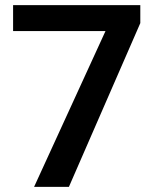

<svg xmlns="http://www.w3.org/2000/svg" viewBox="-20 -731 611 751"><path d="M528.8 -710.9V-640.6L249.5 0H113.3L392.6 -609.4H31.2V-710.9Z"/></svg>

Font: Vazirmatn UI SemiBold
Style: Regular
Weight: 600
Designer: Saber Rastikerdar
Foundry: Saber Rastikerdar
Version: Version 33.003